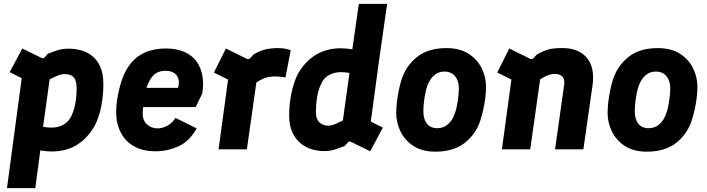

<svg xmlns="http://www.w3.org/2000/svg" viewBox="-20 -770 3644 990"><path d="M16 200 92 -367 30 -398 95 -520 195 -471Q205 -467 209 -473L227 -493Q252 -503 268.5 -508.5Q285 -514 299.5 -516.5Q314 -519 334 -519Q367 -519 398.5 -510.5Q430 -502 456 -481Q482 -460 497.5 -424.5Q513 -389 513 -335Q513 -280 502.5 -224Q492 -168 469 -123Q432 -57 376.5 -23Q321 11 247 11Q236 11 224 10Q212 9 195 7L188 5L162 200ZM247 -112Q278 -112 305 -126Q332 -140 346 -168Q362 -200 368.5 -237Q375 -274 375 -312Q375 -343 367.5 -359.5Q360 -376 345.5 -382Q331 -388 311 -388Q298 -388 282 -382Q266 -376 236 -361L202 -116Q226 -112 247 -112Z M782 10Q717 10 671.5 -15.5Q626 -41 602.5 -87Q579 -133 579 -192Q579 -227 584.5 -260.5Q590 -294 599 -327Q616 -392 648 -435Q680 -478 726.5 -499Q773 -520 835 -520Q891 -520 930.5 -502.5Q970 -485 993 -453.5Q1016 -422 1023.5 -379.5Q1031 -337 1023 -288L989 -218H690L702 -317H898Q909 -359 890.5 -382Q872 -405 833 -405Q790 -405 765.5 -375.5Q741 -346 730 -297Q725 -275 721.5 -249Q718 -223 716 -191Q714 -151 737 -129.5Q760 -108 793 -108Q816 -108 841.5 -121Q867 -134 885 -162L994 -108Q957 -41 900 -15.5Q843 10 782 10Z M1107 0 1168 -448 1230 -323 1083 -396 1145 -520 1252 -467Q1263 -462 1270 -470L1286 -488Q1314 -506 1344 -514Q1374 -522 1414 -522Q1434 -522 1450 -519Q1466 -516 1479 -511L1452 -371Q1437 -373 1423 -374.5Q1409 -376 1397 -376Q1377 -376 1358.5 -371.5Q1340 -367 1322 -357Q1304 -347 1285 -332L1307 -381L1253 0Z M1785 -433 1830 -750H1976L1931 -433ZM1650 9Q1620 9 1588.5 0Q1557 -9 1530.5 -30.5Q1504 -52 1487.5 -87.5Q1471 -123 1471 -175Q1471 -231 1482 -286.5Q1493 -342 1515 -387Q1552 -453 1608 -487Q1664 -521 1737 -521Q1748 -521 1760 -520Q1772 -519 1789 -517L1825 -504Q1831 -502 1841 -503L1942 -514L1892 -143L1954 -112L1889 10L1789 -39Q1779 -43 1775 -37L1757 -17Q1732 -8 1715.5 -2Q1699 4 1684.5 6.5Q1670 9 1650 9ZM1673 -122Q1682 -122 1691.5 -124.5Q1701 -127 1714.5 -133Q1728 -139 1748 -149L1782 -394Q1758 -398 1737 -398Q1706 -398 1679 -384.5Q1652 -371 1638 -342Q1622 -310 1615.5 -272Q1609 -234 1609 -190Q1609 -156 1627 -139Q1645 -122 1673 -122Z M2225 12Q2156 12 2111.5 -17.5Q2067 -47 2045 -92.5Q2023 -138 2023 -187Q2023 -214 2026.5 -243.5Q2030 -273 2036 -303Q2042 -333 2050 -358Q2072 -429 2129.5 -475.5Q2187 -522 2281 -522Q2351 -522 2396 -493Q2441 -464 2463.5 -418.5Q2486 -373 2486 -323Q2486 -297 2482.5 -267Q2479 -237 2472.5 -208Q2466 -179 2458 -153Q2436 -81 2378 -34.5Q2320 12 2225 12ZM2235 -109Q2267 -109 2290 -129.5Q2313 -150 2324 -182Q2330 -196 2335 -220Q2340 -244 2343 -269.5Q2346 -295 2346 -315Q2346 -353 2326.5 -377Q2307 -401 2271 -401Q2239 -401 2217 -380.5Q2195 -360 2184 -329Q2179 -316 2174 -293Q2169 -270 2166 -244.5Q2163 -219 2163 -196Q2163 -156 2181 -132.5Q2199 -109 2235 -109Z M2568 0 2629 -448 2691 -323 2544 -396 2606 -520 2713 -467Q2724 -462 2731 -470L2747 -488Q2787 -511 2816 -517Q2845 -523 2885 -522Q2966 -521 3007 -470.5Q3048 -420 3035 -328L2988 0H2842L2889 -333Q2893 -360 2880 -374.5Q2867 -389 2842 -389Q2827 -389 2812.5 -384.5Q2798 -380 2782 -371Q2766 -362 2746 -349L2768 -381L2714 0Z M3315 12Q3246 12 3201.5 -17.5Q3157 -47 3135 -92.5Q3113 -138 3113 -187Q3113 -214 3116.5 -243.5Q3120 -273 3126 -303Q3132 -333 3140 -358Q3162 -429 3219.5 -475.5Q3277 -522 3371 -522Q3441 -522 3486 -493Q3531 -464 3553.5 -418.5Q3576 -373 3576 -323Q3576 -297 3572.5 -267Q3569 -237 3562.5 -208Q3556 -179 3548 -153Q3526 -81 3468 -34.5Q3410 12 3315 12ZM3325 -109Q3357 -109 3380 -129.5Q3403 -150 3414 -182Q3420 -196 3425 -220Q3430 -244 3433 -269.5Q3436 -295 3436 -315Q3436 -353 3416.5 -377Q3397 -401 3361 -401Q3329 -401 3307 -380.5Q3285 -360 3274 -329Q3269 -316 3264 -293Q3259 -270 3256 -244.5Q3253 -219 3253 -196Q3253 -156 3271 -132.5Q3289 -109 3325 -109Z"/></svg>

Font: Finlandica
Style: Italic
Weight: 400
Italic angle: -8°
Designer: Niklas Ekholm, Juho Hiilivirta, Jaakko Suomalainen
Foundry: Helsinki Type Studio
Version: Version 1.064